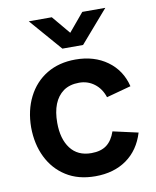

<svg xmlns="http://www.w3.org/2000/svg" viewBox="-87 -842 751 924"><g transform="rotate(-10 288.0 -380.0)"><path d="M254 -617.5 117.5 -775H230L304.5 -686L379 -775H491.5L355 -617.5ZM304.5 15Q221 15 162 -22.5Q103.5 -59.5 72 -123.8Q40.5 -188 40 -270Q40.5 -353 73 -417.5Q106 -483 165.8 -519Q225.5 -555 306 -555Q397.5 -555 461.5 -508.8Q525.5 -462.5 545 -382.5L425 -350Q411 -393 378.8 -417.5Q346.5 -442 304.5 -442Q258 -442 227 -420Q167.5 -376 167.5 -270Q167.5 -191 202.8 -144.5Q238 -98 304.5 -98Q351.5 -98 379.5 -119.2Q407.5 -140.5 422 -183.5L545 -156Q520 -73.5 457.5 -29.2Q395 15 304.5 15Z"/></g></svg>

Font: Vortex Mix
Style: Bold
Weight: 700
Designer: Mikhail Sharanda
Foundry: Mikhail Sharanda
Version: Version 4.504;Glyphs 3.1.2 (3151)